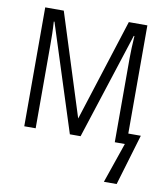

<svg xmlns="http://www.w3.org/2000/svg" viewBox="-81 -599 727 846"><g transform="rotate(10 283.0 -176.0)"><path d="M53 0V-532H136L281 -75L427 -532H510V-48H566L498 180H441L503 0H458V-374Q458 -396 459 -421Q460 -446 462 -476H459L305 0H257L104 -477H101Q103 -448 103.5 -422.5Q104 -397 104 -373V0Z"/></g></svg>

Font: Noto Sans Mono SemiCondensed Light
Style: Regular
Weight: 300
Width: 4
Designer: Monotype Design Team
Foundry: Monotype Imaging Inc.
Version: Version 2.014; ttfautohint (v1.8.4.7-5d5b)